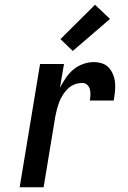

<svg xmlns="http://www.w3.org/2000/svg" viewBox="-20 -790 540 810"><path d="M63 0 149 -520H250L233 -420Q244 -441 257.5 -461Q271 -481 289.5 -496.5Q308 -512 330.5 -520Q353 -528 376 -528Q394 -528 411 -522.5Q428 -517 439.5 -504Q451 -491 457.5 -474.5Q464 -458 465.5 -440Q467 -422 465 -403.5Q463 -385 460 -366H359Q361 -378 361.5 -390.5Q362 -403 359 -414Q356 -425 347.5 -432.5Q339 -440 327 -440Q311 -440 295 -434Q279 -428 266.5 -416Q254 -404 245 -389.5Q236 -375 230 -359.5Q224 -344 220 -328.5Q216 -313 213 -297L164 0ZM287 -575 235 -625 381 -770 444 -710Z"/></svg>

Font: Iosevka Term Curly SmBd Obl
Style: Regular
Weight: 600
Italic angle: -9°
Designer: Belleve Invis
Foundry: Belleve Invis
Version: Version 32.3.0